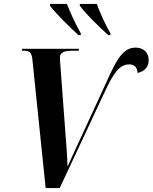

<svg xmlns="http://www.w3.org/2000/svg" viewBox="-20 -964 782 984"><path d="M382 -784H394V-793C368 -839 339 -901 323 -944H237L236 -935C264 -897 337 -825 382 -784ZM535 -784H546V-793C519 -839 492 -900 476 -944H389V-935C416 -896 489 -825 535 -784ZM146 -659 214 0H286L513 -485C563 -593 593 -634 642 -634C670 -634 683 -619 685 -590C718 -598 742 -617 742 -656C742 -689 721 -720 675 -720C597 -720 567 -633 495 -477L400 -271C384 -236 341 -144 326 -110C325 -155 320 -227 315 -285L289 -635C288 -645 287 -659 287 -669C287 -698 314 -704 352 -704H383L385 -714H94L92 -704H104C130 -704 142 -696 146 -659Z"/></svg>

Font: Noto Serif Display Condensed
Style: Bold Italic
Weight: 700
Width: 3
Italic angle: -12°
Designer: Monotype Design Team
Foundry: Monotype Imaging Inc.
Version: Version 2.009